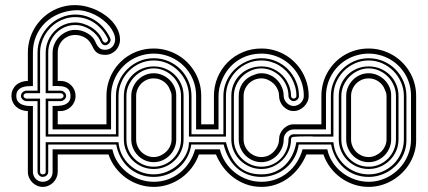

<svg xmlns="http://www.w3.org/2000/svg" viewBox="-20 -732 1675 752"><path d="M89.1 -297.1Q76.2 -297.1 64.6 -301.3Q53 -305.4 44.2 -313.1Q35.4 -320.8 30.2 -331.7Q24.9 -342.5 24.9 -356Q24.9 -369.9 30 -380.9Q35.2 -391.8 43.8 -399.4Q52.5 -407 64.2 -411Q75.9 -415 89.1 -415V-525.9Q89.1 -551.5 95.7 -575.4Q102.3 -599.4 114.4 -620.1Q126.5 -640.9 143.4 -657.8Q160.4 -674.8 181 -687Q201.7 -699.2 225.5 -705.7Q249.3 -712.2 274.9 -711.9Q297.1 -711.7 318.8 -706.3Q340.6 -700.9 360.1 -691.5Q379.6 -682.1 396.2 -669.4Q412.8 -656.7 424.8 -641.7Q436.8 -626.7 443.5 -610Q450.2 -593.3 450 -575.9Q450 -564 445.4 -553.2Q440.9 -542.5 433 -534.4Q425 -526.4 414.6 -521.7Q404.1 -517.1 392.1 -517.1Q378.2 -517.1 369.5 -520.5Q360.8 -523.9 355.3 -529.4Q349.9 -534.9 346.3 -542Q342.8 -549.1 338.7 -556.5Q334.7 -564 329.1 -571Q323.5 -578.1 314 -584Q304.9 -589.4 295.3 -592.2Q285.6 -595 274.9 -595Q260.3 -595 247.7 -589.7Q235.1 -584.5 225.8 -575.1Q216.6 -565.7 211.3 -553.1Q206.1 -540.5 206.1 -525.9V-415H217Q229.5 -415 240.2 -410.4Q251 -405.8 258.9 -397.8Q266.8 -389.9 271.4 -379.2Q275.9 -368.4 275.9 -356Q275.9 -344 271.2 -333.3Q266.6 -322.5 258.5 -314.5Q250.5 -306.4 239.7 -301.8Q229 -297.1 217 -297.1H206.1V-245.1H374.8V-225.1H186V-316.9Q196 -316.9 208.3 -317.4Q220.5 -317.9 231.1 -321.4Q241.7 -325 248.9 -332.9Q256.1 -340.8 256.1 -356Q256.1 -366.7 253.1 -373.8Q250 -380.9 244.9 -385.1Q239.7 -389.4 232.8 -391.6Q225.8 -393.8 218 -394.5Q210.2 -395.3 202 -395.1Q193.8 -395 186 -395V-525.9Q186 -543.2 193 -559.3Q200 -575.4 212 -587.8Q224.1 -600.1 240.4 -607.5Q256.6 -615 274.9 -615Q284.4 -615 294.1 -612.8Q303.7 -610.6 312.9 -606.6Q322 -602.5 330 -596.8Q337.9 -591.1 344 -584Q349.6 -577.6 353 -569.5Q356.4 -561.3 360.8 -554.1Q365.2 -546.9 372.2 -542Q379.2 -537.1 392.1 -537.1Q400.4 -537.1 407.3 -540Q414.3 -543 419.4 -548.2Q424.6 -553.5 427.5 -560.5Q430.4 -567.6 430.9 -575.9Q431.4 -588.6 425.4 -602.5Q419.4 -616.5 408.6 -629.6Q397.7 -642.8 382.7 -654.5Q367.7 -666.3 350.1 -674.9Q332.5 -683.6 313.4 -688.2Q294.2 -692.9 274.9 -691.9Q239.7 -689.9 209.4 -677.1Q179 -664.3 156.6 -642.5Q134.3 -620.6 121.6 -590.9Q108.9 -561.3 108.9 -525.9V-395Q99.1 -395 87.8 -394.3Q76.4 -393.6 66.7 -389.8Q56.9 -386 50.4 -378.1Q43.9 -370.1 43.9 -356Q43.9 -342.8 49.9 -335Q55.9 -327.1 65.3 -323Q74.7 -318.8 86.2 -317.6Q97.7 -316.4 108.9 -316.9V-59.1Q108.9 -51.3 111.7 -44.2Q114.5 -37.1 119.6 -31.7Q124.8 -26.4 131.7 -23.2Q138.7 -20 147 -20Q155.5 -20 162.7 -22.8Q169.9 -25.6 175 -30.8Q180.2 -35.9 183.1 -43.1Q186 -50.3 186 -59.1V-147H374.8V-127H206.1V-59.1Q206.1 -47.4 201.5 -36.7Q197 -26.1 189.2 -17.9Q181.4 -9.8 170.5 -4.9Q159.7 0 147 0Q135.3 0 124.8 -4.8Q114.3 -9.5 106.3 -17.6Q98.4 -25.6 93.8 -36.4Q89.1 -47.1 89.1 -59.1ZM168.9 -166V-59.1Q168.9 -54.2 166.9 -50.4Q164.8 -46.6 161.6 -44.1Q158.4 -41.5 154.5 -40.3Q150.6 -39.1 147 -39.1Q142.8 -39.1 139.2 -40.9Q135.5 -42.7 132.8 -45.7Q130.1 -48.6 128.5 -52.1Q127 -55.7 127 -59.1V-335.9H84Q80.3 -335.9 76.4 -337.5Q72.5 -339.1 69.3 -341.8Q66.2 -344.5 64.1 -348.1Q62 -351.8 62 -356Q62 -360.4 63.8 -364.3Q65.7 -368.2 68.8 -371Q72 -373.8 75.9 -375.4Q79.8 -377 84 -377H127V-525.9Q127 -556.6 139.2 -583.7Q151.4 -610.8 171.8 -631.2Q192.1 -651.6 218.9 -663.3Q245.6 -675 274.9 -675Q298.1 -675 319 -668.1Q339.8 -661.1 357.2 -648.9Q374.5 -636.7 388.2 -620.1Q401.9 -603.5 410.9 -584Q413.1 -580.6 413.1 -575.9Q413.1 -572.3 411.4 -568.5Q409.7 -564.7 406.7 -561.6Q403.8 -558.6 400 -556.8Q396.2 -554.9 392.1 -554.9Q385.3 -554.9 380.7 -559.3Q376.2 -563.7 374 -569.1Q367.9 -583.3 357.4 -595.2Q346.9 -607.2 333.7 -615.7Q320.6 -624.3 305.4 -629.2Q290.3 -634 274.9 -634Q252.4 -634 233.2 -625.5Q213.9 -616.9 199.6 -602.2Q185.3 -587.4 177.1 -567.7Q168.9 -548.1 168.9 -525.9V-377H217Q221.2 -377 225.1 -375.4Q229 -373.8 232.2 -371Q235.4 -368.2 237.2 -364.3Q239 -360.4 239 -356Q239 -351.8 236.9 -348.1Q234.9 -344.5 231.7 -341.8Q228.5 -339.1 224.6 -337.5Q220.7 -335.9 217 -335.9H168.9V-206.1H374.8V-197H158.9V-345.9H217Q220.7 -345.9 224.9 -348.8Q229 -351.6 229 -356Q229 -361.3 225.2 -364.1Q221.4 -366.9 217 -366.9H158.9V-525.9Q158.9 -542 163 -557Q167 -572 174.6 -585.1Q182.1 -598.1 192.6 -609Q203.1 -619.9 215.9 -627.7Q228.8 -635.5 243.7 -639.8Q258.5 -644 274.9 -644Q290.5 -644 307.5 -638.7Q324.5 -633.3 339.4 -623.8Q354.2 -614.3 365.7 -601Q377.2 -587.6 382.1 -572Q384.3 -569.8 386.6 -567.4Q388.9 -564.9 392.1 -564.9Q395.8 -564.9 399.4 -568.6Q403.1 -572.3 403.1 -575.9Q403.1 -576.7 403 -578Q402.8 -579.3 402.1 -580.1Q393.3 -598.6 380.4 -614.3Q367.4 -629.9 351.2 -641.2Q335 -652.6 315.7 -658.8Q296.4 -665 274.9 -665Q255.6 -665 237.9 -659.8Q220.2 -654.5 205 -645.3Q189.7 -636 177.1 -622.9Q164.6 -609.9 155.6 -594.5Q146.7 -579.1 141.8 -561.6Q137 -544.2 137 -525.9V-366.9H84Q79.3 -366.9 75.7 -364.1Q72 -361.3 72 -356Q72 -351.6 76.2 -348.8Q80.3 -345.9 84 -345.9H137V-59.1Q137 -53.7 140.1 -51.4Q143.3 -49.1 147 -49.1Q151.6 -49.1 155.3 -51.4Q158.9 -53.7 158.9 -59.1V-175H374.8V-166Z M434.1 -206.1V-356Q434.1 -386 445.8 -412.8Q457.5 -439.7 477.7 -460Q497.8 -480.2 524.7 -492.1Q551.5 -503.9 582 -503.9Q613 -503.9 640.1 -492.2Q667.2 -480.5 687.1 -460.3Q707 -440.2 718.5 -413.2Q730 -386.2 730 -356V-206.1H799.8V-197H720V-356Q720 -384 709.1 -409.3Q698.2 -434.6 679.4 -453.6Q660.6 -472.7 635.6 -483.9Q610.6 -495.1 582 -495.1Q553.5 -495.1 528.4 -483.9Q503.4 -472.7 484.6 -453.6Q465.8 -434.6 455 -409.3Q444.1 -384 444.1 -356V-197H364.3V-206.1ZM729 -166Q725.6 -138.2 712.5 -114.9Q699.5 -91.6 679.6 -74.7Q659.7 -57.9 634.5 -48.5Q609.4 -39.1 582 -39.1Q553.2 -39.1 528.6 -48.5Q503.9 -57.9 484.9 -74.7Q465.8 -91.6 453 -114.9Q440.2 -138.2 435.1 -166H364.3V-175H444.1Q446.3 -147.9 458.1 -124.9Q470 -101.8 488.6 -85Q507.3 -68.1 531.4 -58.6Q555.4 -49.1 582 -49.1Q608.4 -49.1 633.2 -59.3Q658 -69.6 677.2 -86.9Q696.5 -104.2 708.3 -127.1Q720 -149.9 720 -175H799.8V-166ZM799.8 -225.1H748V-356H749L748 -356.9Q748 -379.9 742.2 -401.1Q736.3 -422.4 725.5 -440.7Q714.6 -459 699.5 -474Q684.3 -489 665.9 -499.6Q647.5 -510.3 626.2 -516.1Q605 -522 582 -522Q559.1 -522 537.7 -516.1Q516.4 -510.3 497.8 -499.6Q479.2 -489 464 -473.9Q448.7 -458.7 437.9 -440.3Q427 -421.9 421 -400.5Q415 -379.2 415 -356V-225.1H364.3V-245.1H397V-356Q397 -381.6 403.4 -405.4Q409.9 -429.2 421.9 -450Q433.8 -470.7 450.6 -487.7Q467.3 -504.6 487.8 -516.7Q508.3 -528.8 532.1 -535.4Q555.9 -542 582 -542Q607.4 -542 631.2 -535.4Q655 -528.8 675.7 -516.8Q696.3 -504.9 713.3 -488Q730.2 -471.2 742.4 -450.7Q754.6 -430.2 761.4 -406.4Q768.1 -382.6 768.1 -356.9V-245.1H799.8ZM799.8 -127H759Q749.3 -99.1 731.7 -75.8Q714.1 -52.5 690.8 -35.6Q667.5 -18.8 639.8 -9.4Q612.1 0 582 0Q552 0 524.2 -9.4Q496.3 -18.8 473 -35.6Q449.7 -52.5 432.1 -75.8Q414.6 -99.1 405 -127H364.3V-147H420.2Q426 -119.1 441.5 -95.8Q457 -72.5 478.9 -55.7Q500.7 -38.8 527.3 -29.4Q554 -20 582 -20Q611.6 -20 637.7 -29.4Q663.8 -38.8 684.8 -55.7Q705.8 -72.5 721.1 -95.8Q736.3 -119.1 744.1 -147H799.8ZM652.1 -356Q652.1 -363.5 650.1 -369.4Q648.2 -375.2 645 -382.1Q641.4 -391.8 634.9 -399.8Q628.4 -407.7 620.2 -413.3Q612.1 -418.9 602.3 -422Q592.5 -425 582 -425Q567.9 -425 555.3 -419.6Q542.7 -414.1 533.4 -404.8Q524.2 -395.5 518.7 -382.8Q513.2 -370.1 513.2 -356V-186Q513.2 -171.6 518.7 -159.1Q524.2 -146.5 533.4 -137.2Q542.7 -127.9 555.3 -122.4Q567.9 -116.9 582 -116.9Q595.5 -116.9 608.2 -122.6Q620.8 -128.2 630.6 -137.6Q640.4 -147 646.2 -159.5Q652.1 -172.1 652.1 -186ZM670.2 -186Q670.2 -168 663.3 -151.9Q656.5 -135.7 644.5 -123.5Q632.6 -111.3 616.5 -104.1Q600.3 -96.9 582 -96.9Q563.7 -96.9 547.6 -104.1Q531.5 -111.3 519.7 -123.5Q507.8 -135.7 501 -151.9Q494.1 -168 494.1 -186V-356Q494.1 -374 501 -390.1Q507.8 -406.2 519.7 -418.5Q531.5 -430.7 547.6 -437.9Q563.7 -445.1 582 -445.1Q600.1 -445.1 616.3 -437.9Q632.6 -430.7 644.8 -418.5Q657 -406.2 663.9 -390.1Q670.9 -374 670.2 -356ZM689 -356Q689 -377.7 680.5 -397.3Q672.1 -417 657.6 -431.8Q643.1 -446.5 623.7 -455.3Q604.2 -464.1 582 -464.1Q560.3 -464.1 540.9 -455.2Q521.5 -446.3 506.8 -431.4Q492.2 -416.5 483.6 -397Q475.1 -377.4 475.1 -356V-186Q475.1 -163.8 483.5 -144.4Q491.9 -125 506.5 -110.5Q521 -95.9 540.4 -87.5Q559.8 -79.1 582 -79.1Q604.2 -79.1 623.7 -87.5Q643.1 -95.9 657.6 -110.5Q672.1 -125 680.5 -144.4Q689 -163.8 689 -186ZM699 -186Q699 -161.6 689.7 -140.5Q680.4 -119.4 664.4 -103.8Q648.4 -88.1 627.2 -79.1Q606 -70.1 582 -70.1Q558.1 -70.1 536.7 -79.1Q515.4 -88.1 499.5 -103.8Q483.6 -119.4 474.4 -140.5Q465.1 -161.6 465.1 -186V-356Q465.1 -380.9 474.2 -402Q483.4 -423.1 499.3 -438.7Q515.1 -454.3 536.4 -463.1Q557.6 -471.9 582 -471.9Q606.4 -471.9 627.7 -463.1Q648.9 -454.3 664.8 -438.7Q680.7 -423.1 689.8 -402Q699 -380.9 699 -356Z M1241.9 -225.1H1129.9Q1122.1 -225.1 1115 -221.9Q1107.9 -218.8 1102.5 -213.4Q1097.2 -208 1094.1 -200.9Q1091.1 -193.8 1091.1 -186Q1091.1 -168 1084.1 -151.9Q1077.1 -135.7 1065.2 -123.5Q1053.2 -111.3 1037.4 -104.1Q1021.5 -96.9 1003.9 -96.9Q985.6 -96.9 969.4 -104.1Q953.1 -111.3 941 -123.5Q929 -135.7 922 -151.9Q915 -168 915 -186V-356Q915 -369.9 918.8 -382.4Q922.6 -395 929.8 -405.5Q937 -416 947.1 -424.1Q957.3 -432.1 970 -437Q979 -440.7 986.6 -442.9Q994.1 -445.1 1003.9 -445.1Q1022.7 -445.1 1038.7 -437.6Q1054.7 -430.2 1066.3 -417.8Q1077.9 -405.5 1084.5 -389.4Q1091.1 -373.3 1091.1 -356Q1091.1 -348.4 1094.4 -341.4Q1097.7 -334.5 1103 -329Q1108.4 -323.5 1115.4 -320.2Q1122.3 -316.9 1129.9 -316.9Q1137.7 -316.9 1145 -320.1Q1152.3 -323.2 1157.8 -328.6Q1163.3 -334 1166.6 -341.1Q1169.9 -348.1 1169.9 -356Q1169.9 -378.9 1164.1 -400.1Q1158.2 -421.4 1147.3 -439.8Q1136.5 -458.3 1121.3 -473.4Q1106.2 -488.5 1087.8 -499.4Q1069.3 -510.3 1048.1 -516.1Q1026.9 -522 1003.9 -522Q977.8 -522 954.2 -515Q930.7 -508.1 910.9 -494.9Q891.1 -481.7 875.6 -462.8Q860.1 -443.8 849.9 -419.9Q843.3 -404.1 839.6 -388.7Q835.9 -373.3 835.9 -356V-225.1H765.9V-245.1H817.9V-356Q817.9 -395 832.3 -429Q846.7 -462.9 871.8 -488Q897 -513.2 930.9 -527.6Q964.8 -542 1003.9 -542Q1029.8 -542 1053.5 -535.3Q1077.1 -528.6 1097.7 -516.5Q1118.2 -504.4 1135 -487.3Q1151.9 -470.2 1163.8 -449.6Q1175.8 -429 1182.4 -405.2Q1189 -381.3 1189 -356Q1189 -344.2 1184.1 -333.6Q1179.2 -323 1171 -314.9Q1162.8 -306.9 1152.2 -302Q1141.6 -297.1 1129.9 -297.1Q1117.9 -297.1 1107.5 -302.1Q1097.2 -307.1 1089.5 -315.3Q1081.8 -323.5 1077.4 -334.1Q1073 -344.7 1073 -356Q1073 -370.1 1067 -382.8Q1061 -395.5 1051.3 -404.8Q1041.5 -414.1 1029.1 -419.6Q1016.6 -425 1003.9 -425Q989.7 -425 977.1 -419.8Q964.4 -414.6 954.8 -405.2Q945.3 -395.8 939.7 -383.2Q934.1 -370.6 934.1 -356V-186Q934.1 -171.6 939.7 -159.1Q945.3 -146.5 954.8 -137.2Q964.4 -127.9 977.1 -122.4Q989.7 -116.9 1003.9 -116.9Q1010 -116.9 1017 -118.3Q1023.9 -119.6 1030 -122.1Q1039.3 -126.2 1047.2 -133.2Q1055.2 -140.1 1060.9 -148.7Q1066.7 -157.2 1069.8 -166.9Q1073 -176.5 1073 -186Q1073 -198 1077.6 -208.7Q1082.3 -219.5 1090.2 -227.5Q1098.1 -235.6 1108.4 -240.4Q1118.7 -245.1 1129.9 -245.1H1241.9ZM855 -206.1V-356Q855 -376.7 860.6 -395.8Q866.2 -414.8 876.2 -431.3Q886.2 -447.8 900.1 -461.1Q914.1 -474.4 930.7 -483.9Q947.3 -493.4 965.8 -498.7Q984.4 -503.9 1003.9 -503.9Q1034.7 -503.9 1061.5 -492.2Q1088.4 -480.5 1108.2 -460.3Q1127.9 -440.2 1139.4 -413.2Q1150.9 -386.2 1150.9 -356Q1150.9 -351.8 1149.2 -348.1Q1147.5 -344.5 1144.5 -341.8Q1141.6 -339.1 1137.8 -337.5Q1134 -335.9 1129.9 -335.9Q1126.2 -335.9 1122.6 -337.6Q1118.9 -339.4 1116.1 -342.2Q1113.3 -345 1111.6 -348.6Q1109.9 -352.3 1109.9 -356Q1109.9 -378.2 1101.2 -397.8Q1092.5 -417.5 1077.9 -432.3Q1063.2 -447 1044.1 -455.6Q1024.9 -464.1 1003.9 -464.1Q981.9 -464.1 962.3 -455.3Q942.6 -446.5 927.9 -431.8Q913.1 -417 904.5 -397.3Q896 -377.7 896 -356V-186Q896 -163.8 904.5 -144.4Q913.1 -125 927.9 -110.5Q942.6 -95.9 962.3 -87.5Q981.9 -79.1 1003.9 -79.1Q1026.4 -79.1 1045.8 -87.5Q1065.2 -95.9 1079.5 -110.5Q1093.8 -125 1101.8 -144.4Q1109.9 -163.8 1109.9 -186Q1109.9 -194.3 1115.7 -200.2Q1121.6 -206.1 1129.9 -206.1H1241.9V-197Q1238.5 -197 1228.8 -197.3Q1219 -197.5 1206.3 -197.6Q1193.6 -197.8 1179.6 -197.8Q1165.5 -197.8 1153.4 -197.4Q1141.4 -197 1132.9 -196.3Q1124.5 -195.6 1123 -194.1Q1119.9 -190.9 1119.9 -186Q1119.9 -162.1 1110.5 -141Q1101.1 -119.9 1085.1 -104.1Q1069.1 -88.4 1048.1 -79.2Q1027.1 -70.1 1003.9 -70.1Q980 -70.1 958.5 -79.1Q937 -88.1 920.9 -103.8Q904.8 -119.4 895.4 -140.5Q886 -161.6 886 -186V-356Q886 -381.1 895.1 -402.3Q904.3 -423.6 920.2 -439.1Q936 -454.6 957.6 -463.3Q979.2 -471.9 1003.9 -471.9Q1029.5 -471.9 1050.8 -461.9Q1072 -451.9 1087.4 -435.7Q1102.8 -419.4 1111.3 -398.6Q1119.9 -377.7 1119.9 -356Q1119.9 -351.6 1123 -348.8Q1126.2 -345.9 1129.9 -345.9Q1134.5 -345.9 1137.7 -348.8Q1140.9 -351.6 1140.9 -356Q1140.9 -374.8 1136 -392.3Q1131.1 -409.9 1122.3 -425.4Q1113.5 -440.9 1101 -453.7Q1088.4 -466.6 1073.2 -475.7Q1058.1 -484.9 1040.5 -490Q1022.9 -495.1 1003.9 -495.1Q974.6 -495.1 949.3 -483.8Q924.1 -472.4 905.3 -453.2Q886.5 -434.1 875.7 -408.9Q865 -383.8 865 -356V-197H765.9V-206.1ZM1241.9 -127H1179.9Q1168.7 -99.6 1151.1 -76.3Q1133.5 -53 1111 -36Q1088.4 -19 1061.3 -9.5Q1034.2 0 1003.9 0Q972.4 0 944.7 -9.9Q917 -19.8 894.3 -36.9Q871.6 -54 854.2 -77.1Q836.9 -100.3 825.9 -127H765.9V-147H841.1Q848.1 -118.9 863.8 -95.6Q879.4 -72.3 901 -55.4Q922.6 -38.6 949 -29.3Q975.3 -20 1003.9 -20Q1033.4 -20 1059.4 -29.4Q1085.4 -38.8 1106.3 -55.7Q1127.2 -72.5 1142.2 -95.8Q1157.2 -119.1 1165 -147H1241.9ZM1149.9 -166Q1146.5 -138.7 1133.5 -115.4Q1120.6 -92 1101 -75.1Q1081.3 -58.1 1056.3 -48.6Q1031.2 -39.1 1003.9 -39.1Q975.1 -39.1 950.9 -48.2Q926.8 -57.4 907.8 -74.1Q888.9 -90.8 875.9 -114.1Q862.8 -137.5 856 -166H765.9V-175H865Q872.1 -147.2 882.9 -124.1Q893.8 -101.1 910.2 -84.4Q926.5 -67.6 949.5 -58.3Q972.4 -49.1 1003.9 -49.1Q1033.4 -49.1 1056.8 -59.1Q1080.1 -69.1 1097 -85.9Q1114 -102.8 1124.8 -124.9Q1135.5 -147 1139.9 -170.9Q1139.9 -171.9 1140.4 -173.1Q1140.9 -174.3 1140.9 -175H1241.9V-166Z M1540.8 -186Q1540.8 -161.6 1531.5 -140.5Q1522.2 -119.4 1506.2 -103.8Q1490.2 -88.1 1469 -79.1Q1447.8 -70.1 1423.8 -70.1Q1399.9 -70.1 1378.5 -79.1Q1357.2 -88.1 1341.3 -103.8Q1325.4 -119.4 1316.2 -140.5Q1306.9 -161.6 1306.9 -186V-356Q1306.9 -380.9 1316 -402Q1325.2 -423.1 1341.1 -438.7Q1356.9 -454.3 1378.2 -463.1Q1399.4 -471.9 1423.8 -471.9Q1448.2 -471.9 1469.5 -463.1Q1490.7 -454.3 1506.6 -438.7Q1522.5 -423.1 1531.6 -402Q1540.8 -380.9 1540.8 -356ZM1530.8 -356Q1530.8 -377.7 1522.3 -397.3Q1513.9 -417 1499.4 -431.8Q1484.9 -446.5 1465.5 -455.3Q1446 -464.1 1423.8 -464.1Q1402.1 -464.1 1382.7 -455.2Q1363.3 -446.3 1348.6 -431.4Q1334 -416.5 1325.4 -397Q1316.9 -377.4 1316.9 -356V-186Q1316.9 -163.8 1325.3 -144.4Q1333.7 -125 1348.3 -110.5Q1362.8 -95.9 1382.2 -87.5Q1401.6 -79.1 1423.8 -79.1Q1446 -79.1 1465.5 -87.5Q1484.9 -95.9 1499.4 -110.5Q1513.9 -125 1522.3 -144.4Q1530.8 -163.8 1530.8 -186ZM1512 -186Q1512 -168 1505.1 -151.9Q1498.3 -135.7 1486.3 -123.5Q1474.4 -111.3 1458.3 -104.1Q1442.1 -96.9 1423.8 -96.9Q1405.5 -96.9 1389.4 -104.1Q1373.3 -111.3 1361.5 -123.5Q1349.6 -135.7 1342.8 -151.9Q1335.9 -168 1335.9 -186V-356Q1335.9 -374 1342.8 -390.1Q1349.6 -406.2 1361.5 -418.5Q1373.3 -430.7 1389.4 -437.9Q1405.5 -445.1 1423.8 -445.1Q1441.9 -445.1 1458.1 -437.9Q1474.4 -430.7 1486.6 -418.5Q1498.8 -406.2 1505.7 -390.1Q1512.7 -374 1512 -356ZM1493.9 -356Q1493.9 -363.5 1491.9 -369.4Q1490 -375.2 1486.8 -382.1Q1483.2 -391.8 1476.7 -399.8Q1470.2 -407.7 1462 -413.3Q1453.9 -418.9 1444.1 -422Q1434.3 -425 1423.8 -425Q1409.7 -425 1397.1 -419.6Q1384.5 -414.1 1375.2 -404.8Q1366 -395.5 1360.5 -382.8Q1355 -370.1 1355 -356V-186Q1355 -171.6 1360.5 -159.1Q1366 -146.5 1375.2 -137.2Q1384.5 -127.9 1397.1 -122.4Q1409.7 -116.9 1423.8 -116.9Q1437.3 -116.9 1450 -122.6Q1462.6 -128.2 1472.4 -137.6Q1482.2 -147 1488 -159.5Q1493.9 -172.1 1493.9 -186ZM1609.9 -185.1Q1610.4 -160.2 1603.6 -136.6Q1596.9 -113 1584.6 -92.5Q1572.3 -72 1554.9 -54.9Q1537.6 -37.8 1516.8 -25.6Q1496.1 -13.4 1472.4 -6.7Q1448.7 0 1423.8 0Q1393.8 0 1366 -9.4Q1338.1 -18.8 1314.8 -35.6Q1291.5 -52.5 1273.9 -75.8Q1256.3 -99.1 1246.8 -127H1206.1V-147H1262Q1267.8 -119.1 1283.3 -95.8Q1298.8 -72.5 1320.7 -55.7Q1342.5 -38.8 1369.1 -29.4Q1395.8 -20 1423.8 -20Q1446.3 -20 1467.3 -26Q1488.3 -32 1506.7 -42.8Q1525.1 -53.7 1540.5 -68.8Q1555.9 -84 1566.8 -102.4Q1577.6 -120.8 1583.7 -142Q1589.8 -163.1 1589.8 -186V-356H1590.8L1589.8 -356.9Q1589.8 -379.9 1584 -401.1Q1578.1 -422.4 1567.3 -440.7Q1556.4 -459 1541.3 -474Q1526.1 -489 1507.7 -499.6Q1489.3 -510.3 1468 -516.1Q1446.8 -522 1423.8 -522Q1400.9 -522 1379.5 -516.1Q1358.2 -510.3 1339.6 -499.6Q1321 -489 1305.8 -473.9Q1290.5 -458.7 1279.7 -440.3Q1268.8 -421.9 1262.8 -400.5Q1256.8 -379.2 1256.8 -356V-225.1H1206.1V-245.1H1238.8V-356Q1238.8 -381.6 1245.2 -405.4Q1251.7 -429.2 1263.7 -450Q1275.6 -470.7 1292.4 -487.7Q1309.1 -504.6 1329.6 -516.7Q1350.1 -528.8 1373.9 -535.4Q1397.7 -542 1423.8 -542Q1449.2 -542 1473 -535.4Q1496.8 -528.8 1517.5 -516.8Q1538.1 -504.9 1555.1 -488Q1572 -471.2 1584.2 -450.7Q1596.4 -430.2 1603.1 -406.4Q1609.9 -382.6 1609.9 -356.9ZM1571.8 -186Q1572.3 -165.5 1567.1 -146.6Q1562 -127.7 1552.1 -111.3Q1542.2 -95 1528.6 -81.7Q1514.9 -68.4 1498.2 -58.8Q1481.4 -49.3 1462.6 -44.2Q1443.8 -39.1 1423.8 -39.1Q1395 -39.1 1370.4 -48.5Q1345.7 -57.9 1326.7 -74.7Q1307.6 -91.6 1294.8 -114.9Q1282 -138.2 1276.9 -166H1206.1V-175H1285.9Q1288.1 -147.9 1299.9 -124.9Q1311.8 -101.8 1330.4 -85Q1349.1 -68.1 1373.2 -58.6Q1397.2 -49.1 1423.8 -49.1Q1452.9 -49.1 1478 -60.1Q1503.2 -71 1521.9 -89.7Q1540.5 -108.4 1551.1 -133.3Q1561.8 -158.2 1561.8 -186V-356Q1561.8 -384 1550.9 -409.3Q1540 -434.6 1521.2 -453.6Q1502.4 -472.7 1477.4 -483.9Q1452.4 -495.1 1423.8 -495.1Q1395.3 -495.1 1370.2 -483.9Q1345.2 -472.7 1326.4 -453.6Q1307.6 -434.6 1296.8 -409.3Q1285.9 -384 1285.9 -356V-197H1206.1V-206.1H1275.9V-356Q1275.9 -386 1287.6 -412.8Q1299.3 -439.7 1319.5 -460Q1339.6 -480.2 1366.5 -492.1Q1393.3 -503.9 1423.8 -503.9Q1454.8 -503.9 1481.9 -492.2Q1509 -480.5 1528.9 -460.3Q1548.8 -440.2 1560.3 -413.2Q1571.8 -386.2 1571.8 -356Z"/></svg>

Font: TafelwerkOT
Style: Regular
Weight: 400
Designer: Peter Wiegel
Foundry: Peter Wiegel, based on an original design named Oxford by Christine Lord, 1969
Version: Version 1.000